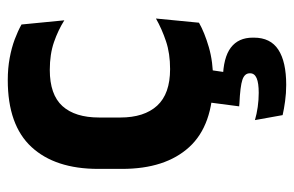

<svg xmlns="http://www.w3.org/2000/svg" viewBox="-148 -394 739 482"><g transform="rotate(-90 221.0 -153.5)"><path d="M260.5 12.5Q147 12.5 92.2 -47.5Q37.5 -107.5 37.5 -216V-276Q37.5 -384 92.5 -443.5Q147.5 -503 260.5 -503Q290 -503 315.8 -498.2Q341.5 -493.5 362.8 -485.5Q384 -477.5 400 -468.5L410.5 -361Q386 -376.5 355.8 -387Q325.5 -397.5 286 -397.5Q224 -397.5 195.2 -365.8Q166.5 -334 166.5 -273.5V-220.5Q166.5 -160.5 196.2 -128Q226 -95.5 288 -95.5Q327.5 -95.5 358 -105.8Q388.5 -116 415 -131L404.5 -23Q380 -9 343 1.8Q306 12.5 260.5 12.5ZM288.5 -13.5 276.5 68 226 38Q235.5 37 245.2 36.8Q255 36.5 264.5 37Q317 38 342 57Q367 76 367 112V115Q367 156.5 336.8 176.2Q306.5 196 248.5 196Q227.5 196 207.5 193.2Q187.5 190.5 172.5 187L160 117.5Q175.5 122 193 124.5Q210.5 127 228.5 127Q253 127 265.2 121.8Q277.5 116.5 277.5 105.5V104.5Q277.5 91.5 261.2 86Q245 80.5 201 78.5Q197.5 78 196.2 78Q195 78 194.5 78L206.5 -13.5Z"/></g></svg>

Font: Anek Gujarati Medium SemiBold
Style: Regular
Weight: 600
Version: Version 1.003